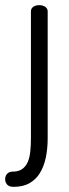

<svg xmlns="http://www.w3.org/2000/svg" viewBox="-57 -493 268 745"><path d="M95 -473Q109 -473 118.5 -466.5Q128 -460 128 -449V43Q128 85 120.5 119.5Q113 154 97.5 179Q82 204 57 218Q32 232 -4 232Q-22 232 -29.5 223Q-37 214 -37 203Q-37 189 -29 181Q-21 173 -9 173Q15 173 29 163Q43 153 50.5 136Q58 119 60.5 95Q63 71 63 43V-449Q63 -460 72 -466.5Q81 -473 95 -473Z"/></svg>

Font: AkaAcidDosis
Style: Regular
Weight: 400
Designer: Edgar Tolentino, Pablo Impallari, Igino Marini, Aka-Acid
Foundry: Edgar Tolentino, Pablo Impallari, Igino Marini, Cyberella
Version: Version 1.007